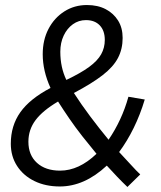

<svg xmlns="http://www.w3.org/2000/svg" viewBox="-20 -731 640 764"><path d="M487 13Q466 -7 445.5 -28.5Q425 -50 405 -72Q316 11 218 11Q161 11 117 -10.5Q73 -32 48 -70.5Q23 -109 23 -159Q23 -231 61 -284.5Q99 -338 181 -381Q150 -449 150 -515Q150 -572 173 -616Q196 -660 236 -685.5Q276 -711 326 -711Q369 -711 400.5 -694.5Q432 -678 450 -649Q468 -620 468 -580Q468 -536 449.5 -500.5Q431 -465 388.5 -432Q346 -399 274 -361Q303 -316 338.5 -268.5Q374 -221 412 -175Q438 -213 458 -256Q478 -299 491 -346L556 -335Q538 -275 512 -222Q486 -169 454 -126Q486 -92 504 -72Q522 -52 538 -37ZM219 -52Q294 -52 364 -119Q335 -154 307.5 -189Q280 -224 256 -259Q232 -294 211 -327Q150 -291 121.5 -253Q93 -215 93 -167Q93 -114 127 -83Q161 -52 219 -52ZM244 -413Q301 -440 334.5 -464.5Q368 -489 382.5 -515Q397 -541 397 -572Q397 -609 377 -630Q357 -651 322 -651Q293 -651 270 -634.5Q247 -618 233.5 -589.5Q220 -561 220 -525Q220 -463 244 -413Z"/></svg>

Font: Red Hat Mono
Style: Italic
Weight: 400
Italic angle: -12°
Monospace: yes
Designer: Pentagram, MCKL
Foundry: MCKL
Version: Version 1.030